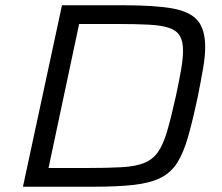

<svg xmlns="http://www.w3.org/2000/svg" viewBox="-20 -708 843 728"><path d="M67 0 215 -688H449Q567 -688 634 -676Q701 -664 729.5 -630Q758 -596 758 -530Q758 -495 750 -448.5Q742 -402 730 -342Q711 -252 693.5 -190.5Q676 -129 652 -91Q628 -53 588.5 -33.5Q549 -14 487.5 -7Q426 0 333 0ZM164 -71H308Q389 -71 441.5 -74Q494 -77 526.5 -90Q559 -103 579 -131.5Q599 -160 614 -211.5Q629 -263 647 -344Q659 -400 666.5 -443Q674 -486 674 -516Q674 -552 661.5 -572.5Q649 -593 620.5 -602.5Q592 -612 544 -614.5Q496 -617 425 -617H280Z"/></svg>

Font: Saira Expanded
Style: Italic
Weight: 400
Width: 7
Italic angle: -12°
Designer: Hector Gatti with collaboration of the Omnibus-Type team
Foundry: Omnibus-Type
Version: Version 1.101